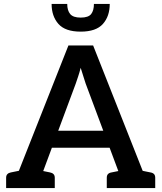

<svg xmlns="http://www.w3.org/2000/svg" viewBox="-20 -951 817 971"><path d="M41 0 326 -721H451L736 0H641Q625 0 614.5 -8Q604 -16 600 -28L413 -529Q408 -546 401.5 -565Q395 -584 388 -608Q382 -584 375.5 -565Q369 -546 363 -528L177 -28Q173 -17 162.5 -8.5Q152 0 136 0ZM124 0V-65H202V0ZM213 -204 234 -290H540L561 -204ZM569 0V-65H651V0ZM11 0V-52Q11 -64 17.5 -70.5Q24 -77 35 -79L99 -92L111 0ZM157 0 169 -92 233 -79Q244 -77 250.5 -70.5Q257 -64 257 -52V0ZM520 0V-52Q520 -64 526 -70.5Q532 -77 544 -79L608 -92L620 0ZM665 0 677 -92 741 -79Q753 -77 759 -70.5Q765 -64 765 -52V0ZM388 -791Q310 -791 275.5 -830Q241 -869 241 -931H320Q320 -898 335 -880Q350 -862 388 -862Q427 -862 441 -880Q455 -898 455 -931H535Q535 -869 500.5 -830Q466 -791 388 -791Z"/></svg>

Font: Aleo SemiBold
Style: Regular
Weight: 600
Designer: Alessio Laiso
Foundry: Alessio Laiso
Version: Version 2.001;gftools[0.9.29]